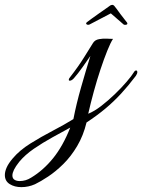

<svg xmlns="http://www.w3.org/2000/svg" viewBox="-275 -452 585 790"><path d="M-187 318Q-215 318 -235 305.5Q-255 293 -255 268Q-255 254 -247.5 237Q-240 220 -222 199Q-194 166 -150 138.5Q-106 111 -58 86Q-10 61 27 38Q39 -24 58.5 -92.5Q78 -161 97 -222Q84 -203 64.5 -175.5Q45 -148 29 -130Q20 -120 12 -120Q8 -120 8 -124Q8 -128 13 -134Q48 -179 71.5 -217Q95 -255 107 -274Q115 -288 133 -291Q151 -294 164 -293Q168 -293 174 -292.5Q180 -292 190 -292Q180 -277 166.5 -243.5Q153 -210 138.5 -166.5Q124 -123 111 -75.5Q98 -28 88 16Q113 6 141.5 -16Q170 -38 197.5 -64.5Q225 -91 246 -115.5Q267 -140 276 -155Q280 -162 285 -162Q290 -162 290 -155Q290 -149 284 -140Q253 -99 223 -66.5Q193 -34 159 -5.5Q125 23 81 52Q68 106 42.5 149Q17 192 -14.5 223Q-46 254 -77 274.5Q-108 295 -131 306Q-158 318 -187 318ZM-194 293Q-169 293 -147 279Q-97 249 -56.5 199Q-16 149 14 73Q-19 91 -59 113Q-99 135 -135.5 160Q-172 185 -196 214Q-211 233 -217.5 246.5Q-224 260 -224 270Q-224 282 -215.5 287.5Q-207 293 -194 293ZM87 -350Q82 -350 80 -353.5Q78 -357 83 -361Q88 -365 102.5 -375.5Q117 -386 134 -398Q151 -410 164 -419Q177 -428 178 -429Q181 -431 184 -431.5Q187 -432 188 -432Q191 -432 195 -428Q197 -426 204.5 -416Q212 -406 221 -393.5Q230 -381 238 -371.5Q246 -362 247 -360Q249 -358 249 -355Q249 -351 243.5 -350Q238 -349 234 -351L181 -397L93 -351Q91 -350 87 -350Z"/></svg>

Font: Gwendolyn
Style: Bold
Weight: 700
Designer: Robert E. Leuschke
Foundry: Robert E. Leuschke
Version: Version 1.010; ttfautohint (v1.8.3)